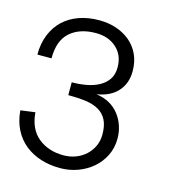

<svg xmlns="http://www.w3.org/2000/svg" viewBox="-100 -732 747 827"><g transform="rotate(15 273.0 -318.5)"><path d="M449.2 -175.8Q449.2 -133.8 432.1 -99.4Q415 -64.9 386.5 -40.5Q357.9 -16.1 320.6 -2.4Q283.2 11.2 242.2 11.2Q195.8 11.2 156 -1.5Q116.2 -14.2 85.7 -38.6Q55.2 -63 36.1 -100.1Q17.1 -137.2 13.2 -185.1L78.1 -193.8Q84 -120.1 129.4 -83Q174.8 -45.9 242.2 -45.9Q271 -45.9 296.4 -55.4Q321.8 -64.9 340.8 -82.5Q359.9 -100.1 370.8 -123.5Q381.8 -147 381.8 -175.8Q381.8 -214.8 369.4 -239.5Q356.9 -264.2 333.5 -278.1Q310.1 -292 275.6 -296.9Q241.2 -301.8 195.8 -301.8V-358.9Q229 -358.9 260 -364.5Q291 -370.1 315.4 -383.1Q339.8 -396 355 -417.5Q370.1 -439 370.1 -472.2Q370.1 -525.9 334.5 -558.3Q298.8 -590.8 242.2 -590.8Q170.9 -590.8 127.9 -553.5Q85 -516.1 85 -436H22Q22 -485.8 38.1 -525.4Q54.2 -564.9 83 -592Q111.8 -619.1 152.3 -633.5Q192.9 -647.9 242.2 -647.9Q283.2 -647.9 318.6 -636Q354 -624 380.6 -601.6Q407.2 -579.1 422.1 -546.6Q437 -514.2 437 -472.2Q437 -418 404.5 -382.1Q372.1 -346.2 312 -336.9Q346.2 -332 371.6 -317.6Q397 -303.2 414.1 -281Q431.2 -258.8 440.2 -231.9Q449.2 -205.1 449.2 -175.8Z"/></g></svg>

Font: Anonymous Pro
Style: Regular
Weight: 400
Monospace: yes
Designer: Mark Simonson
Version: Version 1.002